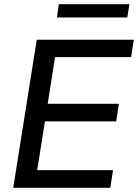

<svg xmlns="http://www.w3.org/2000/svg" viewBox="-20 -894 657 914"><path d="M43 0ZM43 0 155 -705H617L604 -622H242L207 -400H546L533 -316H194L157 -84H518L505 0ZM251 -811 260 -874H596L586 -811Z"/></svg>

Font: Winston Medium
Style: Italic
Weight: 500
Italic angle: -9°
Designer: Original fonts by Vernon Adams / Changes by Cristiano Sobral
Foundry: Original fonts by Vernon Adams / Changes by Cristiano Sobral
Version: Version 2.503;July 17, 2020;FontCreator 13.0.0.2655 64-bit